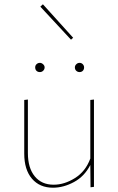

<svg xmlns="http://www.w3.org/2000/svg" viewBox="-20 -872 551 895"><path d="M311 -687 168 -841 180 -852 321 -696ZM144 -558Q144 -567 150.5 -573Q157 -579 166 -579Q174 -579 181 -572.5Q188 -566 188 -558Q188 -549 181.5 -542.5Q175 -536 166 -536Q156 -536 150 -542Q144 -548 144 -558ZM329 -558Q329 -566 335.5 -572.5Q342 -579 351 -579Q360 -579 366 -572.5Q372 -566 372 -558Q372 -548 366 -542Q360 -536 351 -536Q342 -536 335.5 -542Q329 -548 329 -558ZM418 -408V-1L402 1L401 -103Q374 -50 325 -23.5Q276 3 227 3Q165 3 129 -39Q93 -81 93 -156V-406L110 -408V-159Q110 -89 142 -50Q174 -11 230 -11Q280 -11 329.5 -42Q379 -73 401 -133V-406Z"/></svg>

Font: Ysabeau Infant Thin
Style: Regular
Weight: 200
Designer: Christian Thalmann (Catharsis Fonts)
Version: Version 0.003